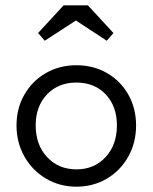

<svg xmlns="http://www.w3.org/2000/svg" viewBox="-20 -693 573 721"><path d="M42 -222Q42 -286 71.5 -337.5Q101 -389 152 -418.5Q203 -448 267 -448Q331 -448 382 -418.5Q433 -389 462 -337.5Q491 -286 491 -222Q491 -157 461.5 -104.5Q432 -52 381 -22Q330 8 267 8Q204 8 152.5 -22.5Q101 -53 71.5 -105.5Q42 -158 42 -222ZM419 -222Q419 -294 377 -338.5Q335 -383 267 -383Q199 -383 156.5 -338.5Q114 -294 114 -222Q114 -149 157 -103Q200 -57 267 -57Q334 -57 376.5 -103Q419 -149 419 -222ZM310 -673 406 -569 381 -540 265 -616 148 -540 123 -569 219 -673Z"/></svg>

Font: Tilda Sans
Style: Regular
Weight: 400
Designer: ParaType Ltd
Foundry: ParaType Ltd
Version: Version 1.002W